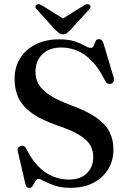

<svg xmlns="http://www.w3.org/2000/svg" viewBox="-20 -906 629 942"><path d="M324.5 15.5Q280 15.5 248.5 4.5Q217 -6.5 197.2 -17.2Q177.5 -28 169.5 -28Q161 -28 156.2 -21.5Q151.5 -15 147.2 -6.2Q143 2.5 138 9.2Q133 16 124.5 16Q116.5 16 111.2 11Q106 6 104 -5.5L67 -165Q65 -174 68.8 -180.5Q72.5 -187 81 -190Q90.5 -193 97.5 -189.2Q104.5 -185.5 109.5 -175.5Q136.5 -120.5 170 -87.5Q203.5 -54.5 241.2 -39.8Q279 -25 318 -25Q374 -25 405.5 -55.2Q437 -85.5 437.5 -134.5Q438 -165.5 424 -191.8Q410 -218 371 -242.5Q332 -267 257.5 -292Q183 -318 137.8 -350Q92.5 -382 72 -423.5Q51.5 -465 51.5 -518Q51.5 -576.5 79 -620.5Q106.5 -664.5 156 -688.8Q205.5 -713 270.5 -713Q317.5 -713 347.5 -702.8Q377.5 -692.5 395.8 -681.8Q414 -671 425 -671Q436 -671 440 -681.8Q444 -692.5 448.8 -703.2Q453.5 -714 465.5 -714Q474 -714 479.5 -708.5Q485 -703 489 -689L538 -525Q541 -514.5 537.2 -506.2Q533.5 -498 524.5 -495Q515.5 -492.5 508.2 -496Q501 -499.5 496 -509Q466 -570.5 431.2 -606.2Q396.5 -642 358.5 -657.5Q320.5 -673 280 -673Q222.5 -673 188.2 -640Q154 -607 154 -553.5Q154 -521.5 168.5 -494.2Q183 -467 221 -441.2Q259 -415.5 329 -389.5Q407 -361 452.5 -329Q498 -297 517.5 -258.2Q537 -219.5 536.5 -170.5Q536.5 -119.5 511.5 -77.2Q486.5 -35 439.5 -9.8Q392.5 15.5 324.5 15.5ZM309 -803 185 -880Q168 -890 158.5 -882.5Q154.5 -879.5 153.8 -873.2Q153 -867 160 -860.5L253 -758Q262.5 -749 270.2 -743.2Q278 -737.5 289.5 -737.5Q300.5 -737.5 308 -743.2Q315.5 -749 324.5 -758L418 -860.5Q424.5 -867 424 -873.2Q423.5 -879.5 419.5 -882.5Q409.5 -890 393 -880L269 -803Z"/></svg>

Font: Fraunces 18pt
Style: Regular
Weight: 400
Version: Version 1.000;[b76b70a41]